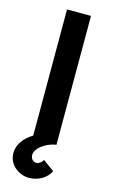

<svg xmlns="http://www.w3.org/2000/svg" viewBox="-136 -751 594 1006"><g transform="rotate(15 161.0 -248.0)"><path d="M132 204C183 204 229 174 245 137L184 93C174 109 162 118 149 118C130 118 117 103 117 84C117 48 163 12 219 0H226V-700H161H96V-16C47 14 19 54 19 100C19 158 71 204 132 204Z"/></g></svg>

Font: Easer Grotesk Medium
Style: Regular
Weight: 500
Designer: Boardeaser, Bonnie Shaver-Troup, Thomas Jockin
Foundry: Lexend
Version: Version 1.001;Glyphs 3.1.2 (3151)